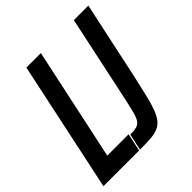

<svg xmlns="http://www.w3.org/2000/svg" viewBox="-187 -821 955 955"><g transform="rotate(-45 290.0 -344.0)"><path d="M-1 0 145 -688H247L120 -94H270L250 0ZM256 0 275 -87Q302 -87 318 -91Q334 -95 344.5 -108.5Q355 -122 363 -151.5Q371 -181 382 -233L479 -688H581L494 -282Q479 -214 467.5 -166Q456 -118 444 -87Q432 -56 417 -38.5Q402 -21 381 -12.5Q360 -4 329.5 -2Q299 0 256 0Z"/></g></svg>

Font: Saira ExtraCondensed SemiBold
Style: Italic
Weight: 600
Width: 2
Italic angle: -12°
Designer: Hector Gatti with collaboration of the Omnibus-Type team
Foundry: Omnibus-Type
Version: Version 1.101